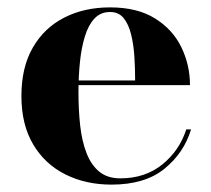

<svg xmlns="http://www.w3.org/2000/svg" viewBox="-20 -490 572 520"><path d="M282 10Q212 10 156.8 -17.8Q101.5 -45.5 69.8 -99Q38 -152.5 38 -230Q38 -307.5 68.8 -361Q99.5 -414.5 153.8 -442.2Q208 -470 278 -470Q352 -470 400 -440Q448 -410 471.2 -362Q494.5 -314 494.5 -259.5H105V-272H346Q346 -303.5 344 -336Q342 -368.5 335.2 -396.2Q328.5 -424 315 -440.8Q301.5 -457.5 278 -457.5Q252.5 -457.5 236 -440Q219.5 -422.5 210 -391.8Q200.5 -361 196.5 -322Q192.5 -283 192.5 -240Q192.5 -191.5 197.2 -149.2Q202 -107 214.5 -75Q227 -43 249 -25Q271 -7 306 -7Q373 -7 419.5 -44.5Q466 -82 484.5 -139.5H497.5Q478 -75.5 425.2 -32.8Q372.5 10 282 10Z"/></svg>

Font: Bodoni Moda 18pt
Style: Bold
Weight: 700
Designer: Owen Earl
Foundry: indestructible type
Version: Version 2.004